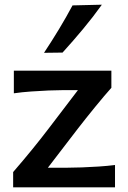

<svg xmlns="http://www.w3.org/2000/svg" viewBox="-20 -798 544 818"><path d="M36 0V-65Q122.5 -165 188.5 -252L312 -414H248Q222.5 -414 186.8 -412.5Q151 -411 112.2 -408.2Q73.5 -405.5 39 -400.5V-497H454.5V-424Q425 -391 385 -342Q345 -293 311 -249L184 -83.5H267.5Q293.5 -83.5 328.8 -84.8Q364 -86 401 -88.5Q438 -91 470 -95V0ZM167.5 -573Q201 -623.5 231.5 -674Q262 -724.5 289 -775L414 -778Q376.5 -725.5 334.2 -674.8Q292 -624 246.5 -574Z"/></svg>

Font: Commissioner Flair Medium
Style: Regular
Weight: 500
Designer: Kostas Bartsokas
Foundry: Kostas Bartsokas
Version: Version 1.000; ttfautohint (v1.8.3)